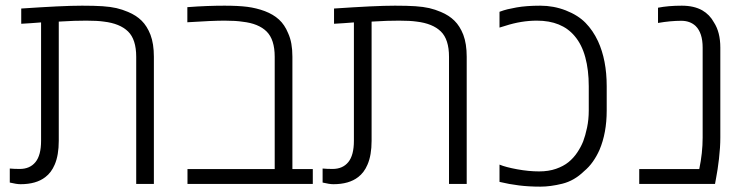

<svg xmlns="http://www.w3.org/2000/svg" viewBox="-20 -660 2685 689"><path d="M53.7 1Q39.6 1 15.1 -4.9V-55.2Q31.2 -53.7 50.8 -53.7Q87.4 -53.7 107.4 -78.4Q127.4 -103 127.4 -154.8V-579.6Q109.4 -578.1 91.8 -576.9Q74.2 -575.7 56.2 -574.7V-629.4Q128.9 -634.3 183.3 -637Q237.8 -639.6 274.9 -639.6Q318.8 -639.6 347.9 -637.7Q377 -635.7 397.9 -630.9Q418.9 -626 439.5 -617.2Q468.8 -605 488.3 -585.7Q507.8 -566.4 520 -535.2Q532.2 -502.9 532.2 -456.5V0H468.8V-456.1Q468.8 -518.6 439.5 -547.1Q410.2 -575.7 352.5 -582.5Q329.1 -585.9 289.6 -585.9Q270 -585.9 245.4 -585.2Q220.7 -584.5 190.9 -582.5V-154.8Q190.9 -103 176.3 -69.3Q164.1 -40.5 142.6 -24.4Q109.9 1 53.7 1Z M652.8 0V-53.2H965.8V-456.1Q965.8 -518.1 936.8 -546.9Q907.7 -575.7 850.6 -582Q826.2 -585.9 786.1 -585.9Q764.2 -585.9 731.2 -584.5Q698.2 -583 652.3 -580.1V-634.3Q689.9 -637.2 723.1 -638.4Q756.3 -639.6 785.6 -639.6Q835 -639.6 867.4 -635.5Q899.9 -631.3 930.2 -620.1Q960.9 -608.4 981.2 -589.8Q1001.5 -571.3 1013.7 -541.5Q1022 -523.4 1025.6 -502.7Q1029.3 -481.9 1029.3 -456.5V-53.2H1102.5V0Z M1176.3 1Q1162.1 1 1137.7 -4.9V-55.2Q1153.8 -53.7 1173.3 -53.7Q1210 -53.7 1230 -78.4Q1250 -103 1250 -154.8V-579.6Q1231.9 -578.1 1214.4 -576.9Q1196.8 -575.7 1178.7 -574.7V-629.4Q1251.5 -634.3 1305.9 -637Q1360.4 -639.6 1397.5 -639.6Q1441.4 -639.6 1470.5 -637.7Q1499.5 -635.7 1520.5 -630.9Q1541.5 -626 1562 -617.2Q1591.3 -605 1610.8 -585.7Q1630.4 -566.4 1642.6 -535.2Q1654.8 -502.9 1654.8 -456.5V0H1591.3V-456.1Q1591.3 -518.6 1562 -547.1Q1532.7 -575.7 1475.1 -582.5Q1451.7 -585.9 1412.1 -585.9Q1392.6 -585.9 1367.9 -585.2Q1343.3 -584.5 1313.5 -582.5V-154.8Q1313.5 -103 1298.8 -69.3Q1286.6 -40.5 1265.1 -24.4Q1232.4 1 1176.3 1Z M1919.4 9.8Q1877.9 9.8 1842.3 5.4Q1806.6 1 1772.5 -7.3V-69.3Q1794.4 -60.1 1835.9 -52.5Q1877.4 -44.9 1914.6 -44.9Q1948.7 -44.9 1975.3 -54.2Q2002 -63.5 2020 -78.1Q2038.1 -92.8 2051.5 -112.8Q2064.9 -132.8 2072.8 -152.8Q2080.6 -173.3 2086.7 -202.1Q2092.8 -231 2092.8 -263.2V-350.6Q2092.8 -408.7 2080.3 -454.6Q2067.9 -500.5 2042 -530.8Q1995.6 -585.9 1906.7 -585.9Q1850.6 -585.9 1793.5 -567.4Q1774.9 -561.5 1772.5 -561V-617.7Q1788.1 -623.5 1801.3 -626.7Q1814.5 -629.9 1833.5 -633.3Q1868.7 -639.6 1918.9 -639.6Q1966.8 -639.6 2010.5 -622.6Q2054.2 -605.5 2081.1 -578.1Q2107.9 -550.8 2126 -512.2Q2157.2 -444.3 2157.2 -350.6V-263.2Q2157.2 -183.1 2131.3 -122.1Q2121.1 -99.1 2107.4 -79.8Q2093.8 -60.5 2075.7 -45.4Q2040.5 -11.2 1997.8 -0.7Q1955.1 9.8 1919.4 9.8Z M2273.9 0V-53.2H2489.3Q2501.5 -111.3 2501.5 -166V-489.3Q2501.5 -542 2476.1 -566.9Q2456.1 -585.4 2424.8 -585.4Q2386.2 -585.4 2341.3 -577.6V-632.3Q2377.9 -639.6 2426.8 -639.6Q2470.2 -639.6 2500 -623Q2526.9 -607.4 2542 -579.6Q2564.9 -544.4 2564.9 -489.3V-166Q2564.9 -131.3 2560.1 -90.1Q2555.2 -48.8 2550.3 -24.4L2545.9 0Z"/></svg>

Font: Open Sans Light
Style: Regular
Weight: 300
Designer: Monotype Design Team
Foundry: Monotype Imaging Inc.
Version: Version 3.000; ttfautohint (v1.8.4)